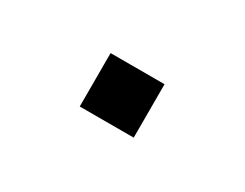

<svg xmlns="http://www.w3.org/2000/svg" viewBox="-30 -423 385 302"><g transform="rotate(30 163.0 -272.5)"><path d="M113 -224V-321H211V-224Z"/></g></svg>

Font: Maven Pro Medium
Style: Regular
Weight: 500
Designer: Joe Prince
Foundry: Joe Prince
Version: Version 2.103